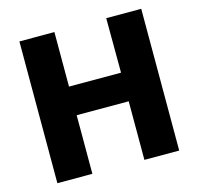

<svg xmlns="http://www.w3.org/2000/svg" viewBox="-106 -846 992 959"><g transform="rotate(-15 390.0 -366.5)"><path d="M705 0H525V-303H256V0H75V-733H256V-451H525L524 -733H705Z"/></g></svg>

Font: Kreadon
Style: Regular
Weight: 400
Designer: kohakuno
Foundry: StudioGnu
Version: Version 1.000;Glyphs 3.1.2 (3151)